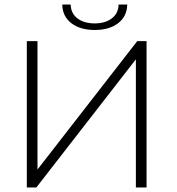

<svg xmlns="http://www.w3.org/2000/svg" viewBox="-20 -825 780 845"><path d="M98 -644H145V-79L584 -644H625V0H578V-564L140 0H98ZM254 -805H291Q292 -766 321 -744Q350 -722 397 -722Q443 -722 472 -744Q501 -766 502 -805H540Q539 -753 500 -723Q461 -693 397 -693Q333 -693 294 -723Q255 -753 254 -805Z"/></svg>

Font: Montserrat Ace
Style: Light
Weight: 300
Designer: Julieta Ulanovsky
Foundry: Julieta Ulanovsky
Version: Version 1